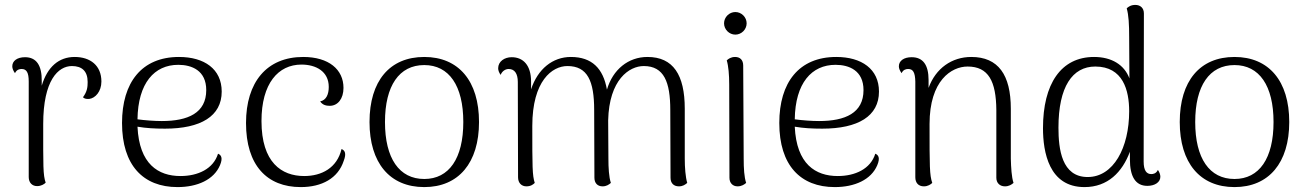

<svg xmlns="http://www.w3.org/2000/svg" viewBox="-20 -749 5319 782"><path d="M284 -517C220 -517 173 -477 150 -400V-418C151 -483 128 -516 82 -516C50 -516 30 -501 30 -479C30 -470 34 -461 41 -451C48 -466 60 -468 68 -468C88 -468 97 -454 97 -417V-28C97 -5 111 9 131 9C148 9 160 1 166 -5C155 -37 156 -72 156 -244C156 -422 217 -480 273 -480C313 -480 337 -460 337 -415C337 -394 335 -376 318 -353C322 -348 331 -345 343 -346C368 -349 393 -376 393 -417C393 -482 348 -517 284 -517Z M868 -123C849 -61 786 -32 715 -32C625 -32 547 -80 540 -233C575 -227 610 -225 652 -225C798 -225 883 -276 883 -376C883 -468 812 -517 709 -517C557 -517 477 -413 477 -248C477 -76 563 13 703 13C784 13 851 -17 876 -76C889 -107 880 -118 868 -123ZM706 -485C761 -485 820 -462 820 -382C820 -289 746 -256 639 -256C608 -256 571 -259 540 -263C542 -411 609 -485 706 -485Z M1205 13C1291 13 1357 -23 1380 -94C1392 -125 1384 -137 1371 -142C1353 -65 1290 -32 1219 -32C1127 -32 1045 -87 1045 -256C1045 -409 1113 -486 1208 -486C1267 -486 1319 -458 1319 -395C1319 -365 1309 -341 1284 -336C1294 -321 1309 -318 1323 -318C1356 -318 1379 -347 1379 -391C1379 -466 1319 -517 1215 -517C1066 -517 982 -414 982 -248C982 -76 1067 13 1205 13Z M1708 13C1848 13 1931 -86 1931 -252C1931 -419 1848 -517 1708 -517C1567 -517 1485 -419 1485 -252C1485 -86 1567 13 1708 13ZM1708 -20C1606 -20 1548 -104 1548 -252C1548 -400 1606 -484 1708 -484C1809 -484 1867 -400 1867 -252C1867 -104 1809 -20 1708 -20Z M2769 -103V-306C2769 -444 2722 -517 2617 -517C2539 -517 2476 -466 2452 -384C2437 -470 2391 -517 2305 -517C2231 -517 2170 -468 2143 -385V-417C2143 -482 2112 -516 2064 -516C2035 -516 2009 -499 2009 -471C2009 -463 2012 -454 2019 -444C2025 -459 2038 -468 2052 -468C2076 -468 2089 -449 2089 -415L2090 -27C2090 -4 2104 10 2124 10C2142 10 2152 2 2158 -4C2148 -35 2148 -70 2148 -236C2148 -420 2229 -480 2291 -480C2373 -480 2400 -419 2400 -301L2401 -25C2401 -3 2414 10 2434 10C2450 10 2460 3 2468 -4C2460 -28 2458 -66 2458 -103L2457 -259C2461 -425 2543 -480 2602 -480C2685 -480 2710 -414 2710 -301L2711 -25C2711 -3 2724 10 2745 10C2761 10 2771 3 2779 -4C2772 -28 2769 -66 2769 -103Z M2975 -608C3000 -608 3021 -629 3021 -654C3021 -679 3000 -700 2975 -700C2950 -700 2929 -679 2929 -654C2929 -629 2950 -608 2975 -608ZM3009 -103 3007 -482C3007 -505 2994 -517 2974 -517C2957 -517 2946 -509 2940 -503C2947 -480 2950 -444 2950 -405L2951 -25C2951 -3 2965 10 2984 10C3001 10 3012 2 3019 -4C3011 -28 3009 -63 3009 -103Z M3545 -123C3526 -61 3463 -32 3392 -32C3302 -32 3224 -80 3217 -233C3252 -227 3287 -225 3329 -225C3475 -225 3560 -276 3560 -376C3560 -468 3489 -517 3386 -517C3234 -517 3154 -413 3154 -248C3154 -76 3240 13 3380 13C3461 13 3528 -17 3553 -76C3566 -107 3557 -118 3545 -123ZM3383 -485C3438 -485 3497 -462 3497 -382C3497 -289 3423 -256 3316 -256C3285 -256 3248 -259 3217 -263C3219 -411 3286 -485 3383 -485Z M4097 -103V-306C4097 -444 4046 -517 3936 -517C3857 -517 3791 -471 3762 -391V-423C3762 -485 3739 -516 3693 -516C3661 -516 3641 -501 3641 -479C3641 -470 3645 -461 3652 -451C3659 -466 3671 -468 3679 -468C3699 -468 3707 -454 3708 -417V-27C3708 -4 3721 10 3743 10C3759 10 3771 2 3777 -4C3766 -36 3766 -71 3766 -244C3766 -421 3855 -478 3921 -478C4006 -478 4037 -418 4038 -301V-25C4038 -3 4053 10 4073 10C4089 10 4100 3 4108 -4C4100 -28 4098 -66 4097 -103Z M4696 -57C4689 -42 4677 -40 4669 -40C4650 -40 4638 -54 4638 -91L4639 -694C4639 -717 4624 -729 4604 -729C4586 -729 4575 -721 4569 -715C4577 -688 4579 -649 4579 -597L4580 -430C4559 -485 4508 -517 4436 -517C4301 -517 4228 -407 4228 -227C4228 -130 4252 13 4397 13C4492 13 4551 -48 4582 -131V-100C4582 -31 4604 8 4653 8C4684 8 4706 -7 4706 -29C4706 -37 4703 -47 4696 -57ZM4410 -28C4304 -28 4291 -142 4291 -229C4291 -396 4348 -478 4441 -478C4554 -478 4579 -381 4579 -296C4579 -147 4515 -28 4410 -28Z M5008 13C5148 13 5231 -86 5231 -252C5231 -419 5148 -517 5008 -517C4867 -517 4785 -419 4785 -252C4785 -86 4867 13 5008 13ZM5008 -20C4906 -20 4848 -104 4848 -252C4848 -400 4906 -484 5008 -484C5109 -484 5167 -400 5167 -252C5167 -104 5109 -20 5008 -20Z"/></svg>

Font: Arima Koshi Light
Style: Regular
Weight: 300
Designer: Joana Correia and Natanael Gama
Foundry: NDISCOVER
Version: Version 1.019;PS 001.019;hotconv 1.0.88;makeotf.lib2.5.64775